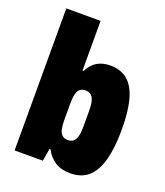

<svg xmlns="http://www.w3.org/2000/svg" viewBox="-136 -817 790 921"><g transform="rotate(20 259.0 -356.5)"><path d="M330 12Q283 12 252 -8.5Q221 -29 203 -64H198L187 0H43V-725H218V-472H224Q234 -492 249 -507.5Q264 -523 286 -531.5Q308 -540 336 -540Q390 -540 424.5 -511Q459 -482 475.5 -422Q492 -362 492 -270Q492 -177 475 -114Q458 -51 422.5 -19.5Q387 12 330 12ZM265 -134Q283 -134 293.5 -143Q304 -152 309 -171Q314 -190 314 -218V-303Q314 -332 309 -350Q304 -368 293.5 -377.5Q283 -387 265 -387Q251 -387 241.5 -381.5Q232 -376 226.5 -364.5Q221 -353 219 -337Q217 -321 217 -299V-221Q217 -193 221 -173.5Q225 -154 236 -144Q247 -134 265 -134Z"/></g></svg>

Font: Archivo Condensed Black
Style: Regular
Weight: 900
Width: 3
Designer: Hector Gatti
Foundry: Omnibus-Type
Version: Version 2.001